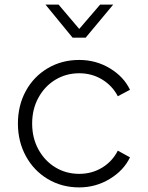

<svg xmlns="http://www.w3.org/2000/svg" viewBox="-20 -804 644 836"><path d="M58 -266Q58 -345 92.5 -408Q127 -471 188 -507Q249 -543 325 -543Q398 -543 458.5 -506.5Q519 -470 546 -413L493 -385Q469 -431 424.5 -458Q380 -485 325 -485Q268 -485 221.5 -457Q175 -429 147.5 -379Q120 -329 120 -266Q120 -203 147.5 -153Q175 -103 221.5 -75Q268 -47 325 -47Q380 -47 424.5 -74Q469 -101 493 -148L546 -119Q519 -62 458 -25Q397 12 325 12Q249 12 188 -24.5Q127 -61 92.5 -124.5Q58 -188 58 -266ZM178 -784H235L325 -678L416 -784H473L353 -640H296Z"/></svg>

Font: Evergrow Sans
Style: Light
Weight: 300
Foundry: 10Web
Version: Version 1.000